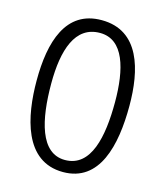

<svg xmlns="http://www.w3.org/2000/svg" viewBox="-112 -819 782 916"><g transform="rotate(15 279.0 -361.0)"><path d="M439 -373C439 -203 408 -45 279 -45C157 -45 122 -202 122 -381C122 -546 162 -674 285 -674C403 -674 439 -536 439 -373ZM510 -374C510 -550 465 -735 277 -735C100 -735 51 -568 51 -377C51 -200 93 13 285 13C465 13 510 -177 510 -374Z"/></g></svg>

Font: Perun Light
Style: Regular
Weight: 300
Foundry: Copyright (c) Stefan Peev, Context Ltd, 2016
Version: Version 1.089